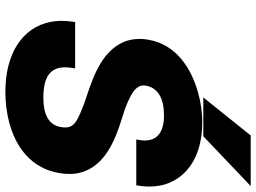

<svg xmlns="http://www.w3.org/2000/svg" viewBox="-139 -802 951 713"><g transform="rotate(90 336.5 -445.5)"><path d="M60 -236C56 -208 57 -182 61 -159C82 -51 181 10 321 10C361 10 400 5 434 -4C525 -28 606 -85 623 -192C628 -221 627 -248 620 -272C595 -358 507 -396 416 -424C372 -437 341 -451 321 -465C301 -479 295 -494 298 -511C306 -559 349 -579 409 -579C476 -579 510 -549 500 -488L498 -476H668L670 -488C675 -522 673 -553 665 -582C638 -668 557 -721 434 -721C394 -721 357 -715 322 -705C234 -680 144 -625 127 -518C122 -487 125 -458 134 -434C165 -355 251 -320 337 -292C365 -283 387 -274 403 -267C438 -251 459 -239 452 -197C445 -150 403 -131 344 -131C262 -131 220 -158 232 -236L234 -249H62ZM342 -725H486L671 -901H483Z"/></g></svg>

Font: Asimov Pro
Style: UltObl
Weight: 900
Designer: Google
Version: Version 2.000980; 2014